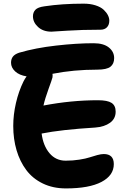

<svg xmlns="http://www.w3.org/2000/svg" viewBox="-20 -1028 718 1061"><path d="M264.2 -853Q218.3 -853 190.2 -878.9Q162.1 -904.8 162.1 -938Q162.1 -959.5 175.5 -973.9Q189 -988.3 226.1 -993.2Q323.2 -1007.8 441.9 -1007.8Q479 -1007.8 507.8 -998.5Q536.6 -989.3 552.5 -974.4Q568.4 -959.5 576.2 -944.1Q584 -928.7 584 -914.1Q584 -890.6 571 -877.2Q558.1 -863.8 535.2 -863.8Q433.6 -863.8 350.6 -858.4Q267.6 -853 264.2 -853ZM344.2 13.2Q272.9 13.2 216.8 -13.9Q160.6 -41 125.2 -88.4Q89.8 -135.7 71.5 -197.8Q53.2 -259.8 53.2 -332Q53.2 -394 68.1 -458.7Q83 -523.4 109.9 -578.1Q117.7 -593.3 127 -606Q86.4 -612.3 63.7 -633.5Q41 -654.8 41 -681.2Q41 -701.7 51.3 -715.1Q61.5 -728.5 85.9 -736.8Q175.8 -763.2 289.6 -776.1Q403.3 -789.1 497.1 -789.1Q552.2 -789.1 581.5 -765.6Q610.8 -742.2 610.8 -707Q610.8 -675.3 590.3 -659.2Q569.8 -643.1 517.1 -643.1Q386.7 -643.1 270 -620.1Q271.5 -611.3 270 -600.1Q267.1 -587.9 248 -535.9Q229 -483.9 220.2 -444.8Q373.5 -474.1 521 -474.1Q573.7 -474.1 596.4 -459.5Q619.1 -444.8 619.1 -411.1Q619.1 -372.1 588.1 -349.6Q557.1 -327.1 506.8 -323.2Q317.4 -311.5 210 -290Q218.8 -222.2 253.7 -181.2Q288.6 -140.1 342.8 -140.1Q382.8 -140.1 418.7 -145.8Q454.6 -151.4 475.3 -158.4Q496.1 -165.5 517.6 -171.1Q539.1 -176.8 553.2 -176.8Q608.9 -176.8 608.9 -121.1Q608.9 -58.6 540.8 -22.7Q472.7 13.2 344.2 13.2Z"/></svg>

Font: Shantell Sans Irregular Bouncy
Style: Bold
Weight: 700
Designer: Stephen Nixon, Anya Danilova, Shantell Martin
Foundry: Arrow Type
Version: Version 1.006;[9816181b4]